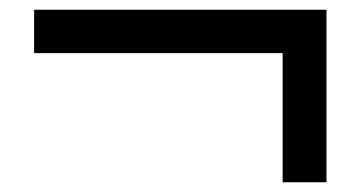

<svg xmlns="http://www.w3.org/2000/svg" viewBox="-20 -461 740 394"><path d="M50 -352V-441H626V-352ZM560 -87V-441H650V-87Z"/></svg>

Font: BioRhyme SemiExpanded
Style: Regular
Weight: 400
Width: 6
Designer: Aoife Mooney
Foundry: Aoife Mooney Type
Version: Version 1.600;gftools[0.9.33]